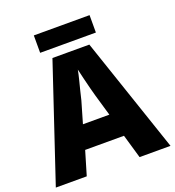

<svg xmlns="http://www.w3.org/2000/svg" viewBox="-154 -999 1021 1120"><g transform="rotate(-20 356.0 -439.0)"><path d="M520 0 477 -148H236L192 0H0L240 -717H469L712 0ZM400 -427Q395 -444 386.5 -477Q378 -510 369.5 -545.5Q361 -581 356 -603Q352 -580 343.5 -546.5Q335 -513 327 -481Q319 -449 314 -427L275 -293H439ZM529 -878V-770H183V-878Z"/></g></svg>

Font: Noto Sans Oriya ExtraBold
Style: Regular
Weight: 800
Version: Version 2.003